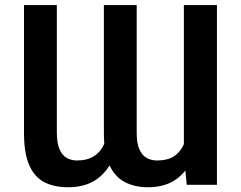

<svg xmlns="http://www.w3.org/2000/svg" viewBox="-20 -748 974 777"><path d="M724.1 -118.7V-727.5H857.9V0H735.8ZM738.3 -246.1 785.2 -247.1Q785.2 -173.3 762.7 -115.2Q740.2 -57.1 694.6 -23.7Q648.9 9.8 579.1 9.8Q525.4 9.8 485.1 -11.2Q444.8 -32.2 422.6 -80.3Q400.4 -128.4 400.4 -210V-727.5H533.2V-210Q533.2 -168.5 543.9 -144Q554.7 -119.6 573.2 -109.1Q591.8 -98.6 614.7 -98.6Q662.6 -98.6 689.5 -119.4Q716.3 -140.1 727.5 -173.8Q738.8 -207.5 738.3 -246.1ZM415.5 -246.1 463.4 -247.1Q463.4 -172.4 440.9 -114.3Q418.5 -56.2 372.3 -23.2Q326.2 9.8 255.4 9.8Q197.8 9.8 158 -11.5Q118.2 -32.7 97.7 -81.1Q77.1 -129.4 77.1 -210V-727.5H210V-210Q210.4 -168.5 220.9 -144Q231.4 -119.6 249.8 -109.1Q268.1 -98.6 290.5 -98.6Q329.1 -98.6 353.5 -112.1Q377.9 -125.5 391.6 -147Q405.3 -168.5 410.4 -194.6Q415.5 -220.7 415.5 -246.1Z"/></svg>

Font: V-Inter
Style: SemiBold-600
Weight: 600
Designer: Rasmus Andersson
Foundry: rsms
Version: Version 4.000;git-4146feb